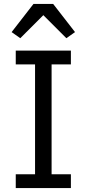

<svg xmlns="http://www.w3.org/2000/svg" viewBox="-20 -955 440 975"><path d="M83 -761 39 -792 150 -935H250L361 -792L317 -761L200 -878ZM60 0V-70H158V-628H60V-698H340V-628H242V-70H340V0Z"/></svg>

Font: Anuphan
Style: Regular
Weight: 400
Designer: Mike Abbink, Paul van der Laan, Pieter van Rosmalen, Mint Tantisuwanna
Foundry: Bold Monday; Cadson Demak
Version: Version 3.002;hotconv 1.0.109;makeotfexe 2.5.65596